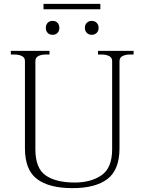

<svg xmlns="http://www.w3.org/2000/svg" viewBox="-20 -963 747 993"><path d="M205 -943H499V-915H205ZM217 -819Q217 -835 226.5 -845Q236 -855 252 -855Q268 -855 277.5 -845Q287 -835 287 -819Q287 -803 277.5 -793Q268 -783 252 -783Q236 -783 226.5 -793Q217 -803 217 -819ZM419 -819Q419 -835 429 -845Q439 -855 454 -855Q470 -855 480 -845Q490 -835 490 -819Q490 -803 480 -793Q470 -783 454 -783Q439 -783 429 -793Q419 -803 419 -819ZM109 -196V-647Q109 -665 93.5 -673Q78 -681 55 -681H36V-700H236V-681H217Q193 -681 178 -673Q163 -665 163 -647V-191Q163 -93 216 -56Q269 -19 367 -19Q451 -19 505.5 -57Q560 -95 560 -191V-647Q560 -665 544.5 -673Q529 -681 506 -681H487V-700H671V-681H652Q629 -681 613.5 -673Q598 -665 598 -647V-196Q598 -85 536 -37.5Q474 10 355 10Q234 10 171.5 -37Q109 -84 109 -196Z"/></svg>

Font: Taviraj ExtraLight
Style: Regular
Weight: 200
Designer: Katatrad Team
Foundry: CadsonDemak
Version: Version 1.030